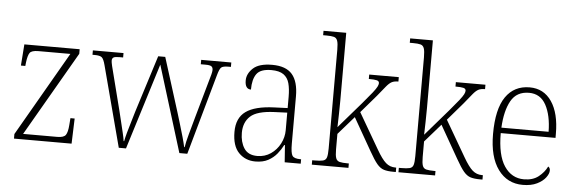

<svg xmlns="http://www.w3.org/2000/svg" viewBox="-49 -918 3255 1086"><g transform="rotate(5 1578.5 -375.0)"><path d="M57 0V-26L333 -505H152Q113 -505 102.5 -490Q92 -475 87 -434L85 -415H60L69 -536H383V-510L106 -31H300Q337 -31 348 -47Q359 -63 362 -104L365 -143H389L384 0Z M531 -458Q522 -493 511 -502Q500 -511 470 -511H458V-536H632V-511H611Q585 -511 577 -505.5Q569 -500 569 -487Q569 -479 574 -457.5Q579 -436 583 -422L637 -210Q643 -186 651 -152.5Q659 -119 666.5 -88Q674 -57 676 -40H679Q682 -57 690.5 -88Q699 -119 709.5 -153Q720 -187 727 -212L829 -535H869L966 -226Q973 -202 984.5 -165Q996 -128 1006 -92Q1016 -56 1020 -36H1023Q1027 -64 1039.5 -109Q1052 -154 1068 -212L1127 -421Q1133 -441 1137.5 -458Q1142 -475 1142 -485Q1142 -498 1134 -504.5Q1126 -511 1099 -511H1073V-536H1244V-511H1229Q1199 -511 1189 -502Q1179 -493 1169 -456L1041 0H996L845 -489L693 0H652Z M1428 10Q1371 10 1333.5 -28.5Q1296 -67 1296 -147Q1296 -226 1347.5 -263Q1399 -300 1508 -304L1584 -307V-371Q1584 -416 1575.5 -447.5Q1567 -479 1543 -496Q1519 -513 1474 -513Q1412 -513 1390 -482Q1368 -451 1368 -393Q1334 -393 1334 -442Q1334 -480 1367.5 -511.5Q1401 -543 1476 -543Q1554 -543 1589.5 -502Q1625 -461 1625 -377V-109Q1625 -56 1635 -40.5Q1645 -25 1681 -25H1685V0H1594L1587 -97H1583Q1570 -71 1550 -46.5Q1530 -22 1500.5 -6Q1471 10 1428 10ZM1436 -22Q1479 -22 1512.5 -45Q1546 -68 1565 -104.5Q1584 -141 1584 -181V-281L1511 -278Q1413 -274 1375.5 -239.5Q1338 -205 1338 -145Q1338 -93 1361 -57.5Q1384 -22 1436 -22Z M1748 0V-25H1762Q1793 -25 1809 -29Q1825 -33 1830 -48.5Q1835 -64 1835 -99V-660Q1835 -695 1829.5 -711Q1824 -727 1809.5 -731Q1795 -735 1767 -735H1748V-760H1877V-374Q1877 -341 1876 -298Q1875 -255 1874 -224L2002 -372Q2038 -414 2056 -437Q2074 -460 2080 -472Q2086 -484 2086 -492Q2086 -504 2072.5 -507.5Q2059 -511 2027 -511V-536H2195V-511Q2171 -511 2157 -503.5Q2143 -496 2127 -476.5Q2111 -457 2081 -420L1995 -320L2113 -117Q2143 -65 2166 -45Q2189 -25 2220 -25H2225V0H2213Q2178 0 2157 -6.5Q2136 -13 2117.5 -35Q2099 -57 2072 -105L1967 -289L1877 -186V-98Q1877 -64 1882.5 -48.5Q1888 -33 1903.5 -29Q1919 -25 1949 -25H1956V0Z M2240 0V-25H2254Q2285 -25 2301 -29Q2317 -33 2322 -48.5Q2327 -64 2327 -99V-660Q2327 -695 2321.5 -711Q2316 -727 2301.5 -731Q2287 -735 2259 -735H2240V-760H2369V-374Q2369 -341 2368 -298Q2367 -255 2366 -224L2494 -372Q2530 -414 2548 -437Q2566 -460 2572 -472Q2578 -484 2578 -492Q2578 -504 2564.5 -507.5Q2551 -511 2519 -511V-536H2687V-511Q2663 -511 2649 -503.5Q2635 -496 2619 -476.5Q2603 -457 2573 -420L2487 -320L2605 -117Q2635 -65 2658 -45Q2681 -25 2712 -25H2717V0H2705Q2670 0 2649 -6.5Q2628 -13 2609.5 -35Q2591 -57 2564 -105L2459 -289L2369 -186V-98Q2369 -64 2374.5 -48.5Q2380 -33 2395.5 -29Q2411 -25 2441 -25H2448V0Z M2946 10Q2858 10 2806 -61Q2754 -132 2754 -262Q2754 -404 2802 -473.5Q2850 -543 2938 -543Q3018 -543 3063 -477Q3108 -411 3108 -294V-271H2797Q2797 -146 2838.5 -84Q2880 -22 2950 -22Q3001 -22 3033 -47.5Q3065 -73 3081 -106Q3092 -100 3092 -84Q3092 -66 3075.5 -44Q3059 -22 3026.5 -6Q2994 10 2946 10ZM3066 -302Q3065 -395 3033.5 -453.5Q3002 -512 2937 -512Q2867 -512 2835 -455.5Q2803 -399 2798 -302Z"/></g></svg>

Font: Noto Serif SemiCondensed ExtraLight
Style: Regular
Weight: 200
Width: 4
Designer: Monotype Design Team
Foundry: Monotype Imaging Inc.
Version: Version 2.014